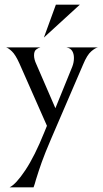

<svg xmlns="http://www.w3.org/2000/svg" viewBox="-20 -566 440 818"><path d="M180 -30 63 -295Q46 -333 30.5 -347.5Q15 -362 6 -364H152Q143 -362 134 -355Q125 -348 125 -330Q125 -313 135 -292L216 -105L288 -282Q295 -300 295 -319Q295 -337 287.5 -349Q280 -361 263 -364H397Q386 -362 368.5 -347Q351 -332 334 -291L198 25Q171 88 158 124.5Q145 161 133 200Q128 219 123 232H21Q48 219 88 159Q128 99 169 -3ZM167 -406 218 -546H320Z"/></svg>

Font: BellefairVN
Style: Regular
Weight: 400
Designer: Nick Shinn, Liron Lavi Turkenic
Foundry: Shinntype
Version: Version 1.003